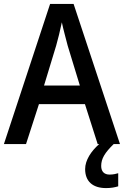

<svg xmlns="http://www.w3.org/2000/svg" viewBox="-20 -736 634 981"><path d="M479 0H487C446 36 415 82 415 128C415 189 452 225 522 225C549 225 567 221 584 216V149C574 152 559 156 540 156C513 156 497 141 497 112C497 74 516 44 561 0H593L356 -716H236L0 0H113L179 -204H414ZM326 -502 388 -299H205L267 -503C276 -534 288 -583 296 -622C302 -591 319 -530 326 -502Z"/></svg>

Font: Noto Sans Bengali SemiCondensed Medium
Style: Regular
Weight: 500
Width: 4
Designer: Joana Ranito - Universal Thirst; Jelle Bosma - Monotype Design Team
Foundry: Universal Thirst ehf.
Version: Version 3.000